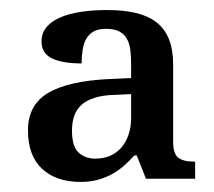

<svg xmlns="http://www.w3.org/2000/svg" viewBox="-20 -739 422 379"><path d="M122.1 -481Q122.1 -449.7 135.3 -437.7Q148.4 -425.8 168 -425.8Q184.6 -425.8 197.8 -431.6Q210.9 -437.5 220 -448.2Q229 -459 233.9 -473.6Q238.8 -488.3 238.8 -505.9V-553.2L208 -551.8Q183.6 -551.3 167.2 -546.1Q150.9 -541 140.9 -532Q130.9 -522.9 126.5 -510.3Q122.1 -497.6 122.1 -481ZM189 -682.1Q173.8 -682.1 164.6 -676.8Q155.3 -671.4 150.1 -662.1Q145 -652.8 143.1 -640.4Q141.1 -627.9 141.1 -613.8Q103 -613.8 82.5 -623.8Q62 -633.8 62 -657.2Q62 -674.3 72.3 -686Q82.5 -697.8 100.1 -705.1Q117.7 -712.4 141.1 -715.8Q164.6 -719.2 190.9 -719.2Q224.1 -719.2 248.5 -713.4Q272.9 -707.5 289.3 -694.6Q305.7 -681.6 313.7 -661.1Q321.8 -640.6 321.8 -610.8V-459Q321.8 -436.5 331.3 -428.2Q340.8 -419.9 365.2 -419.9V-386.2H268.1L250 -432.1H245.1Q236.3 -422.4 225.8 -412.8Q215.3 -403.3 202.4 -396Q189.5 -388.7 173.8 -384.3Q158.2 -379.9 139.2 -379.9Q90.8 -379.9 63 -405.8Q35.2 -431.6 35.2 -481.9Q35.2 -531.7 74.7 -555.4Q114.3 -579.1 195.8 -583L238.8 -585V-613.8Q238.8 -628.9 237.1 -641.4Q235.4 -653.8 230.2 -662.8Q225.1 -671.9 215.3 -677Q205.6 -682.1 189 -682.1Z"/></svg>

Font: Droid-TTFautohint Serif
Style: Regular
Weight: 400
Foundry: Ascender Corporation
Version: Version 1.00; ttfautohint (v1.00rc1.4-1a1c-dirty) -l 8 -r 50